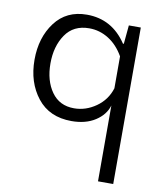

<svg xmlns="http://www.w3.org/2000/svg" viewBox="-83 -543 740 870"><g transform="rotate(10 287.5 -107.5)"><path d="M247 -475Q363 -475 430 -374H434L442 -460H497V260H427V-89Q414 -45 370 -16.5Q326 12 261 12Q159 12 103.5 -58.5Q48 -129 48 -233Q48 -335 100.5 -405Q153 -475 247 -475ZM268 -416Q196 -416 159 -362Q122 -308 122 -229Q122 -150 158.5 -98.5Q195 -47 262 -47Q316 -47 363 -80Q410 -113 427 -168V-315Q399 -364 357.5 -390Q316 -416 268 -416Z"/></g></svg>

Font: Quattrocento Sans
Style: Regular
Weight: 400
Designer: Pablo Impallari
Foundry: Pablo Impallari, Igino Marini, Brenda Gallo
Version: Version 2.000